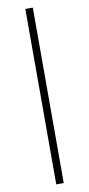

<svg xmlns="http://www.w3.org/2000/svg" viewBox="-115 -852 540 1164"><g transform="rotate(-10 155.5 -270.0)"><path d="M132 270H178V-810H132Z"/></g></svg>

Font: Noto Serif CJK HK Light
Style: Regular
Weight: 300
Designer: Ryoko NISHIZUKA 西塚涼子 (kana & ideographs); Frank Grießhammer (Latin, Greek & Cyrillic); Wenlong ZHANG 张文龙 (bopomofo); San
Foundry: Adobe
Version: Version 2.001;hotconv 1.1.0;makeotfexe 2.6.0